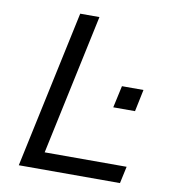

<svg xmlns="http://www.w3.org/2000/svg" viewBox="-78 -757 746 826"><g transform="rotate(10 294.5 -344.0)"><path d="M416 -316 437 -412H531L511 -316ZM59 0 206 -688H290L159 -74H517L501 0Z"/></g></svg>

Font: Saira SemiExpanded
Style: Italic
Weight: 400
Width: 6
Italic angle: -12°
Designer: Hector Gatti with collaboration of the Omnibus-Type team
Foundry: Omnibus-Type
Version: Version 1.101